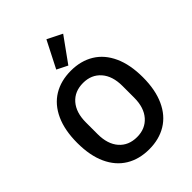

<svg xmlns="http://www.w3.org/2000/svg" viewBox="-283 -1158 1312 1312"><g transform="rotate(-45 373.5 -501.5)"><path d="M516 -962 387 -783 309 -822 408 -1016ZM56 -366Q56 -488 95 -573.5Q134 -659 205.5 -702.5Q277 -746 374 -746Q470 -746 541.5 -702.5Q613 -659 652 -573.5Q691 -488 691 -366Q691 -245 652 -159.5Q613 -74 541.5 -30.5Q470 13 374 13Q277 13 205.5 -30.5Q134 -74 95 -159Q56 -244 56 -366ZM550 -310V-423Q550 -519 502 -573.5Q454 -628 374 -628Q292 -628 244.5 -573.5Q197 -519 197 -423V-310Q197 -214 244.5 -159.5Q292 -105 374 -105Q454 -105 502 -159.5Q550 -214 550 -310Z"/></g></svg>

Font: IBM Plex Sans JP SemiBold
Style: Regular
Weight: 600
Designer: Mike Abbink; Paul van der Laan; Pieter van Rosmalen; Wujin Sim; Yejin Wi; Jinhee Kim; Boomi Park; Yona Kim; Kichan Ma
Foundry: Sandoll Inc.
Version: Version 1.001